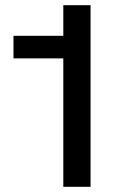

<svg xmlns="http://www.w3.org/2000/svg" viewBox="-20 -720 442 740"><path d="M329 -700H224V-582H32V-495H224V0H329Z"/></svg>

Font: Meta Space Medium
Style: Regular
Weight: 500
Designer: Meta Pool / Florian Karsten
Foundry: Meta Pool / Florian Karsten
Version: Version 2.000;Glyphs 3.1.1 (3137)